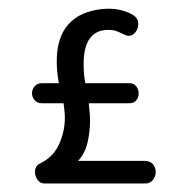

<svg xmlns="http://www.w3.org/2000/svg" viewBox="-20 -426 440 450"><path d="M78 -184Q67 -184 61 -191.5Q55 -199 55 -207Q55 -216 61 -223.5Q67 -231 78 -231H118Q116 -242 114.5 -254.5Q113 -267 113 -282Q113 -394 221 -405Q246 -407 264.5 -402Q283 -397 293 -390Q304 -383 304 -369Q304 -359 297.5 -350.5Q291 -342 281 -342Q277 -342 271 -345Q265 -348 256 -352Q247 -356 234 -356Q176 -356 176 -276Q176 -263 177 -252Q178 -241 180 -231H283Q294 -231 299.5 -223.5Q305 -216 305 -207Q305 -198 299.5 -191Q294 -184 283 -184H188Q189 -174 190 -164Q191 -154 191 -142Q191 -117 185 -91.5Q179 -66 163 -49H318Q332 -49 338.5 -41Q345 -33 345 -23Q345 -13 338 -4Q331 5 318 4H84Q74 4 68 -4.5Q62 -13 62 -23Q62 -37 74 -43Q105 -58 118.5 -88Q132 -118 132 -150Q132 -159 131 -167.5Q130 -176 129 -184Z"/></svg>

Font: Dongle
Style: Regular
Weight: 400
Designer: Yanghee Ryu
Foundry: Yanghee Ryu
Version: Version 2.000